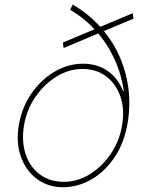

<svg xmlns="http://www.w3.org/2000/svg" viewBox="-20 -792 632 824"><path d="M552.7 -711.9 252.9 -585.9 250 -609.4 549.8 -735.4ZM250 11.7Q185.5 11.2 138.2 -24.2Q90.8 -59.6 69.6 -119.9Q48.3 -180.2 60.5 -253.9Q73.2 -329.1 113.8 -388.9Q154.3 -448.7 212.6 -483.6Q271 -518.6 336.9 -518.6Q377 -518.6 410.2 -504.9Q443.4 -491.2 468.5 -464.8Q493.7 -438.5 508.8 -400.4H511.7Q501 -473.6 471.2 -538.6Q441.4 -603.5 393.8 -657.5Q346.2 -711.4 281.2 -750L292 -772.5Q359.4 -732.9 409.4 -677.7Q459.5 -622.6 490 -556.2Q520.5 -489.7 530.5 -416.5Q540.5 -343.3 528.3 -267.6Q514.6 -182.1 473.4 -119.6Q432.1 -57.1 374 -22.9Q315.9 11.2 250 11.7ZM253.9 -11.7Q312.5 -11.7 365.2 -44.2Q418 -76.7 455.3 -131.6Q492.7 -186.5 503.9 -253.9Q515.6 -322.8 496.8 -377.4Q478 -432.1 435.8 -464.1Q393.6 -496.1 334 -496.1Q275.9 -496.1 222.7 -463.4Q169.4 -430.7 131.8 -375.7Q94.2 -320.8 83 -253.9Q71.8 -184.6 90.3 -129.6Q108.9 -74.7 151.4 -43.2Q193.8 -11.7 253.9 -11.7Z"/></svg>

Font: Inter Tight Thin
Style: Italic
Weight: 250
Italic angle: -9.39999°
Designer: Rasmus Andersson
Foundry: rsms
Version: Version 3.004